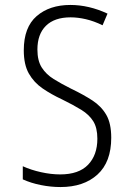

<svg xmlns="http://www.w3.org/2000/svg" viewBox="-20 -745 540 775"><path d="M224 10Q185 10 145 2Q105 -6 72 -21V-74Q105 -59 145.5 -50Q186 -41 223 -41Q298 -41 335.5 -80Q373 -119 373 -185Q373 -229 356.5 -255.5Q340 -282 308.5 -301.5Q277 -321 230 -344Q187 -364 152 -388Q117 -412 96.5 -448Q76 -484 76 -542Q76 -635 128 -680Q180 -725 264 -725Q339 -725 414 -690L394 -643Q359 -660 326.5 -667.5Q294 -675 265 -675Q200 -675 165.5 -641Q131 -607 131 -545Q131 -500 148.5 -472.5Q166 -445 196.5 -426Q227 -407 267 -387Q317 -363 353 -339.5Q389 -316 409 -281.5Q429 -247 429 -189Q429 -91 373.5 -40.5Q318 10 224 10Z"/></svg>

Font: Noto Sans Mono ExtraCondensed Light
Style: Regular
Weight: 300
Width: 2
Designer: Monotype Design Team
Foundry: Monotype Imaging Inc.
Version: Version 2.014; ttfautohint (v1.8.4.7-5d5b)